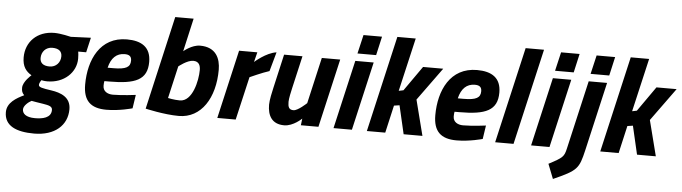

<svg xmlns="http://www.w3.org/2000/svg" viewBox="-53 -934 4952 1394"><g transform="rotate(5 2423.0 -237.0)"><path d="M296 -266C248 -266 226 -287 226 -322C226 -367 257 -403 305 -403C353 -403 375 -382 375 -347C375 -302 343 -266 296 -266ZM273 8C314 15 341 20 341 47C341 106 277 117 223 117C155 117 131 90 131 61C131 34 166 5 188 -6C205 -2 238 2 273 8ZM226 229C377 229 467 148 467 31C467 -58 392 -84 325 -94C257 -104 231 -109 231 -126C231 -142 246 -162 246 -162C246 -162 264 -157 289 -157C411 -157 498 -240 498 -341C498 -362 496 -381 494 -392H552L577 -500L431 -494C431 -494 359 -512 310 -512C184 -512 103 -428 103 -316C103 -249 130 -215 171 -191C171 -191 111 -140 111 -95C111 -71 115 -58 131 -42C75 -15 9 22 9 92C9 192 97 229 226 229Z M717 -294C734 -366 773 -403 832 -403C864 -403 882 -392 882 -360C882 -313 852 -294 758 -294H717ZM772 -102C732 -102 699 -121 699 -161C699 -173 700 -187 702 -195H737C928 -195 1014 -231 1014 -362C1014 -469 946 -511 839 -511C644 -511 565 -339 565 -158C565 -41 619 11 734 11C830 11 923 -16 923 -16L938 -115C938 -115 840 -102 772 -102Z M1260 -103C1217 -103 1173 -113 1173 -113L1227 -348C1227 -348 1288 -398 1332 -398C1377 -398 1385 -364 1385 -335C1385 -259 1352 -103 1260 -103ZM1372 -512C1312 -512 1253 -461 1253 -461L1308 -703H1174L1018 -22C1018 -22 1154 10 1262 10C1426 10 1522 -145 1522 -349C1522 -430 1489 -512 1372 -512Z M1676 0 1749 -315C1749 -315 1841 -357 1890 -372L1929 -512C1854 -502 1772 -428 1772 -428L1790 -500H1657L1542 0Z M2183 -164C2183 -164 2120 -104 2088 -104C2054 -104 2047 -125 2047 -162C2047 -185 2059 -240 2065 -265L2119 -500H1985L1929 -255C1922 -226 1908 -162 1908 -129C1908 -51 1939 11 2030 11C2096 11 2157 -49 2157 -49L2151 0H2279L2394 -500H2260Z M2651 -555 2682 -692H2547L2515 -555ZM2523 0 2638 -500H2504L2389 0Z M2812 -201 2852 -207 2900 0H3037L2971 -259L3145 -499H2998L2871 -318L2837 -311L2927 -700H2793L2632 0H2766Z M3269 -294C3286 -366 3325 -403 3384 -403C3416 -403 3434 -392 3434 -360C3434 -313 3404 -294 3310 -294H3269ZM3324 -102C3284 -102 3251 -121 3251 -161C3251 -173 3252 -187 3254 -195H3289C3480 -195 3566 -231 3566 -362C3566 -469 3498 -511 3391 -511C3196 -511 3117 -339 3117 -158C3117 -41 3171 11 3286 11C3382 11 3475 -16 3475 -16L3490 -115C3490 -115 3392 -102 3324 -102Z M3701 0 3862 -700H3728L3567 0Z M4091 -555 4122 -692H3987L3955 -555ZM3963 0 4078 -500H3944L3829 0Z M4350 -555 4381 -692H4246L4214 -555ZM4090 0C4076 60 4069 68 3966 122L4008 229C4182 152 4192 137 4224 0L4339 -500H4205L4090 0Z M4513 -201 4553 -207 4601 0H4738L4672 -259L4846 -499H4699L4572 -318L4538 -311L4628 -700H4494L4333 0H4467Z"/></g></svg>

Font: RazerF5
Style: Bold Italic
Weight: 700
Foundry: Razer Inc.
Version: Version 2